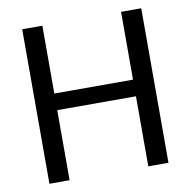

<svg xmlns="http://www.w3.org/2000/svg" viewBox="-78 -775 849 853"><g transform="rotate(-10 346.0 -348.5)"><path d="M77 -697H168V-391H523V-697H614V0H523V-316H168V0H77Z"/></g></svg>

Font: Poppins
Style: Regular
Weight: 400
Designer: Ninad Kale (Devanagari), Jonny Pinhorn (Latin)
Version: Version 5.002